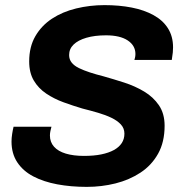

<svg xmlns="http://www.w3.org/2000/svg" viewBox="-20 -718 719 750"><path d="M319 12Q257 12 203.5 2Q150 -8 110 -29Q70 -50 47.5 -84Q25 -118 25 -165Q25 -179 27.5 -195Q30 -211 33 -223H181Q179 -216 177 -206.5Q175 -197 175 -189Q175 -163 191 -145Q207 -127 237 -118Q267 -109 308 -109Q347 -109 376 -115Q405 -121 425 -132Q445 -143 455.5 -159Q466 -175 466 -196Q466 -217 452 -232Q438 -247 415 -258Q392 -269 363 -277.5Q334 -286 302 -294Q265 -305 228 -318.5Q191 -332 160.5 -352.5Q130 -373 112 -403.5Q94 -434 94 -478Q94 -535 118 -576.5Q142 -618 183 -645Q224 -672 277.5 -685Q331 -698 388 -698Q446 -698 494.5 -688.5Q543 -679 579.5 -659Q616 -639 636 -607.5Q656 -576 656 -533Q656 -524 655 -513Q654 -502 651 -484H505Q508 -494 508.5 -499Q509 -504 509 -507Q509 -540 479 -560Q449 -580 394 -580Q350 -580 317.5 -570.5Q285 -561 267.5 -544Q250 -527 250 -503Q250 -486 260 -473.5Q270 -461 288.5 -452Q307 -443 331.5 -435Q356 -427 384 -420Q423 -409 465 -395.5Q507 -382 543 -360.5Q579 -339 601 -306.5Q623 -274 623 -227Q623 -163 597.5 -117.5Q572 -72 528.5 -43.5Q485 -15 431 -1.5Q377 12 319 12Z"/></svg>

Font: Archivo SemiBold
Style: Bold Italic
Weight: 700
Italic angle: -10°
Version: Version 2.001